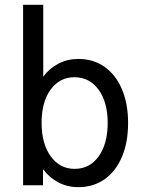

<svg xmlns="http://www.w3.org/2000/svg" viewBox="-20 -772 602 800"><path d="M76.2 0V-752H160.2V-452.6Q186.5 -487.8 223.9 -507.1Q261.2 -526.4 306.6 -526.4Q369.1 -526.4 415.8 -493.4Q462.4 -460.4 488 -400.4Q513.7 -340.3 513.7 -259.8Q513.7 -178.2 488 -118.2Q462.4 -58.1 415.8 -25.1Q369.1 7.8 306.6 7.8Q260.7 7.8 223.1 -12Q185.5 -31.7 159.2 -67.4V0ZM291 -68.4Q354 -68.4 391.4 -120.8Q428.7 -173.3 428.7 -259.8Q428.7 -346.2 390.9 -398.2Q353 -450.2 290 -450.2Q228.5 -450.2 190.9 -398.7Q153.3 -347.2 153.3 -259.8Q153.3 -173.3 191.2 -120.8Q229 -68.4 291 -68.4Z"/></svg>

Font: Reddit Mono
Style: Regular
Weight: 400
Monospace: yes
Designer: Stephen Hutchings
Foundry: Reddit
Version: Version 1.014; ttfautohint (v1.8.4.7-5d5b)